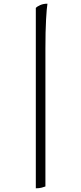

<svg xmlns="http://www.w3.org/2000/svg" viewBox="-20 -820 439 1040"><path d="M174 200V-777Q181 -785 198 -792.5Q215 -800 237 -800Q233 -777 229.5 -714Q226 -651 226 -556V190Q219 193 205.5 196.5Q192 200 174 200Z"/></svg>

Font: Texturina 72pt Light
Style: Regular
Weight: 300
Designer: Guillermo Torres Carreño
Foundry: Omnibus-Type
Version: Version 1.002; ttfautohint (v1.8.3)